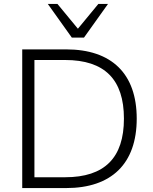

<svg xmlns="http://www.w3.org/2000/svg" viewBox="-20 -956 780 976"><path d="M93 0H316C547 0 675 -124 675 -353C675 -582 547 -705 316 -705H93ZM311 -55H155V-651H311C512 -651 610 -552 610 -353C610 -154 512 -55 311 -55ZM345 -765H407L529 -936H480L376 -810L272 -936H223Z"/></svg>

Font: Poppy and Pepper Light
Style: Regular
Weight: 300
Designer: Thy Ha
Foundry: Thy Ha
Version: Version 0.001;Glyphs 3.2 (3227)